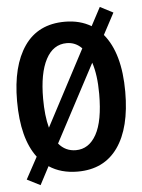

<svg xmlns="http://www.w3.org/2000/svg" viewBox="-53 -724 606 822"><g transform="rotate(-5 250.0 -313.0)"><path d="M88 56 31 27 82 -67Q19 -150 19 -311Q19 -462 78 -547Q137 -632 252 -632Q317 -632 365 -603L407 -682L463 -653L414 -561Q484 -477 484 -311Q484 -156 424.5 -72Q365 12 252 12Q180 12 129 -22ZM131 -312Q131 -238 145 -186L317 -512Q290 -540 252 -540Q194 -540 162.5 -480.5Q131 -421 131 -312ZM252 -80Q308 -80 340 -137.5Q372 -195 372 -312Q372 -393 354 -447L178 -115Q207 -80 252 -80Z"/></g></svg>

Font: Ligconsolata
Style: Bold
Weight: 700
Monospace: yes
Designer: Raph Levien, Cyreal, Brenton Simpson
Foundry: Raph Levien, Cyreal, Google
Version: Version 3.001; ttfautohint (v1.8.2.53-6de2)